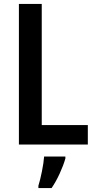

<svg xmlns="http://www.w3.org/2000/svg" viewBox="-20 -734 487 975"><path d="M76 -714H192V-99H426V0H76ZM312 71Q302 106 283 147.5Q264 189 242 221H175V209Q184 181 193 136Q202 91 204 61H312Z"/></svg>

Font: Noto Sans Display Medium Narrow
Style: Regular
Weight: 500
Width: 4
Designer: Monotype Design team
Foundry: Monotype Imaging Inc.
Version: Version 1.000